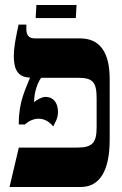

<svg xmlns="http://www.w3.org/2000/svg" viewBox="-20 -745 486 765"><path d="M122 -673H282L285 -725H125ZM18 0H302C378 0 417 -66 417 -188V-430C417 -538 377 -592 299 -592H120C96 -592 85 -603 85 -629V-647H54C41 -587 35 -553 35 -521C35 -466 53 -437 99 -436V-434C84 -394 55 -342 55 -257V-249H79C97 -265 116 -272 134 -272C158 -272 178 -259 192 -241C196 -252 211 -270 211 -298C211 -338 191 -359 161 -359C147 -359 128 -348 116 -338V-341C116 -379 131 -418 144 -435H291C350 -435 365 -418 365 -353V-238C365 -177 349 -157 288 -157H55Z"/></svg>

Font: Noto Serif Hebrew ExtraCondensed ExtraBold
Style: Regular
Weight: 800
Width: 2
Designer: Monotype Design Team
Foundry: Monotype Imaging Inc.
Version: Version 2.004